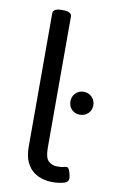

<svg xmlns="http://www.w3.org/2000/svg" viewBox="-86 -798 505 850"><g transform="rotate(10 166.0 -373.0)"><path d="M126 -752Q166 -752 166 -730V-140Q166 -95 182 -80.5Q198 -66 220 -66Q242 -66 249 -68.5Q256 -71 263 -71Q270 -71 274.5 -61Q279 -51 281.5 -39.5Q284 -28 284 -24Q284 -10 271.5 -4Q259 2 241.5 4Q224 6 211 6Q192 6 170 0.5Q148 -5 128 -19.5Q108 -34 95 -61Q82 -88 82 -132V-730Q82 -752 122 -752ZM280 -412Q302 -412 317 -397Q332 -382 332 -360Q332 -338 317 -323.5Q302 -309 280 -309Q258 -309 243.5 -323.5Q229 -338 229 -360Q229 -382 243.5 -397Q258 -412 280 -412Z"/></g></svg>

Font: Asap VF Beta
Style: Regular
Weight: 400
Designer: Pablo Cosgaya
Foundry: Pablo Cosgaya
Version: Version 1.007